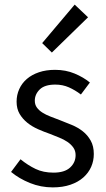

<svg xmlns="http://www.w3.org/2000/svg" viewBox="-20 -801 459 833"><path d="M209 12Q157 12 110 -7Q63 -26 28 -55L69 -110Q101 -84 134.5 -68Q168 -52 212 -52Q260 -52 284 -74Q308 -96 308 -128Q308 -147 298 -161Q288 -175 272.5 -185.5Q257 -196 237 -204Q217 -212 197 -220Q171 -229 145 -240.5Q119 -252 98.5 -268.5Q78 -285 65 -307Q52 -329 52 -360Q52 -389 63.5 -414.5Q75 -440 96.5 -458.5Q118 -477 149 -487.5Q180 -498 219 -498Q265 -498 303.5 -482Q342 -466 370 -443L331 -391Q306 -410 279 -422Q252 -434 220 -434Q174 -434 152.5 -413Q131 -392 131 -364Q131 -347 140 -334.5Q149 -322 164 -312.5Q179 -303 198.5 -295.5Q218 -288 239 -280Q265 -270 291.5 -259Q318 -248 339 -231.5Q360 -215 373.5 -191Q387 -167 387 -133Q387 -103 375.5 -77Q364 -51 341.5 -31Q319 -11 285.5 0.5Q252 12 209 12ZM205 -573 163 -614 304 -781 362 -726Z"/></svg>

Font: CV Source Sans
Style: Regular
Weight: 400
Designer: Paul D. Hunt
Foundry: Adobe Systems Incorporated
Version: Version 3.001